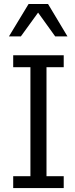

<svg xmlns="http://www.w3.org/2000/svg" viewBox="-20 -962 386 982"><path d="M305.9 0H47.5V-60.9H135.6V-618.3H47.5V-679.2H305.9V-618.3H217.8V-60.9H305.9ZM325.2 -775.7H262.4L174.8 -897.5L86.6 -775.7H25.7L126.2 -941.6H225.7Z"/></svg>

Font: Shan Wanhai
Style: Regular
Weight: 400
Designer: Khon Soe Zaw Thu
Foundry: Shan Unicode
Version: Version 1.00 June 3, 2017, initial release